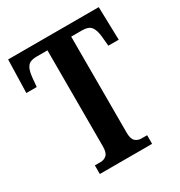

<svg xmlns="http://www.w3.org/2000/svg" viewBox="-169 -830 884 945"><g transform="rotate(-30 272.5 -357.0)"><path d="M124 0V-49H156Q177 -49 191 -62Q205 -75 205 -110V-656H142Q107 -656 92.5 -638Q78 -620 74 -580L69 -526H10L15 -714H530L535 -526H476L471 -580Q467 -620 452.5 -638Q438 -656 403 -656H340V-110Q340 -75 354 -62Q368 -49 389 -49H421V0Z"/></g></svg>

Font: Noto Serif ExtraCondensed
Style: Bold
Weight: 700
Width: 2
Designer: Monotype Design Team
Foundry: Monotype Imaging Inc.
Version: Version 2.014; ttfautohint (v1.8.4.7-5d5b)